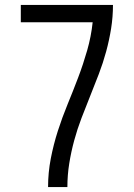

<svg xmlns="http://www.w3.org/2000/svg" viewBox="-20 -755 540 775"><path d="M174 0Q174 -58 185 -115Q196 -172 213.5 -226.5Q231 -281 253 -334.5Q275 -388 295.5 -442Q316 -496 332 -552Q348 -608 354 -665H64V-735H436Q436 -687 428.5 -640Q421 -593 408.5 -547Q396 -501 379 -456.5Q362 -412 344 -367.5Q326 -323 309 -278.5Q292 -234 279.5 -188Q267 -142 259.5 -95Q252 -48 252 0Z"/></svg>

Font: Iosevka Term Curly
Style: Regular
Weight: 400
Designer: Belleve Invis
Foundry: Belleve Invis
Version: Version 32.3.0